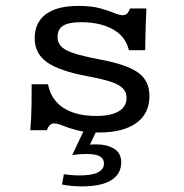

<svg xmlns="http://www.w3.org/2000/svg" viewBox="-20 -447 638 664"><path d="M321.8 11.3Q275 11.3 245.2 3.2Q215.3 -4.8 197.2 -12.5Q179 -20.2 166.1 -20.2Q150.8 -20.2 141.9 3.2H84.7Q86.3 -12.1 87.5 -35.1Q88.7 -58.1 89.1 -88.7Q89.5 -119.4 89.5 -155.6H146Q156.5 -101.6 199.6 -73.8Q242.7 -46 313.7 -46Q363.7 -46 390.7 -62.1Q417.7 -78.2 417.7 -108.9Q417.7 -137.1 389.1 -153.2Q360.5 -169.4 283.9 -183.1Q184.7 -201.6 142.3 -231.9Q100 -262.1 100 -314.5Q100 -369.4 138.7 -398Q177.4 -426.6 250.8 -426.6Q296 -426.6 325.4 -418.5Q354.8 -410.5 373.8 -402.4Q392.7 -394.4 404.8 -394.4Q413.7 -394.4 419.4 -400Q425 -405.6 429.8 -417.7H486.3Q484.7 -386.3 483.9 -358.9Q483.1 -331.5 482.7 -310.1Q482.3 -288.7 482.3 -273.4H425.8Q414.5 -321 370.6 -345.6Q326.6 -370.2 259.7 -370.2Q217.7 -370.2 198.4 -358.1Q179 -346 179 -319.4Q179 -289.5 209.7 -273.4Q240.3 -257.3 322.6 -241.9Q418.5 -224.2 457.7 -196Q496.8 -167.7 496.8 -115.3Q496.8 -54 451.2 -21.4Q405.6 11.3 321.8 11.3ZM263.7 197.6Q245.2 197.6 228.2 196Q211.3 194.4 194.4 191.1L200.8 155.6Q212.1 157.3 226.6 158.5Q241.1 159.7 254.8 159.7Q297.6 159.7 318.5 149.2Q339.5 138.7 339.5 118.5Q339.5 101.6 325 93.5Q310.5 85.5 279 85.5Q261.3 85.5 248 87.1Q234.7 88.7 229.8 89.5L274.2 -4.8H318.5L291.1 53.2Q297.6 52.4 302 52.4Q306.5 52.4 314.5 52.4Q350 52.4 374.6 67.3Q399.2 82.3 399.2 114.5Q399.2 154.8 364.5 176.2Q329.8 197.6 263.7 197.6Z"/></svg>

Font: Playfair 5pt SemiExpanded Light
Style: Regular
Weight: 300
Width: 6
Designer: Claus Eggers Sørensen
Foundry: Claus Eggers Sørensen
Version: Version 2.203